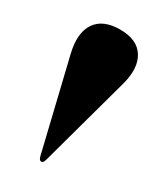

<svg xmlns="http://www.w3.org/2000/svg" viewBox="-115 -862 432 507"><g transform="rotate(30 100.5 -609.0)"><path d="M95 -405Q89 -405 86 -416L20 -691Q6.5 -748 28 -779.8Q49.5 -811.5 101.5 -811.5Q154 -811.5 174.2 -778.8Q194.5 -746 179.5 -691.5L104 -416Q101 -405 95 -405Z"/></g></svg>

Font: Fraunces 144pt Black
Style: Regular
Weight: 900
Version: Version 1.000;[0bf87f6ff]